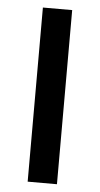

<svg xmlns="http://www.w3.org/2000/svg" viewBox="-50 -692 376 725"><g transform="rotate(5 138.0 -330.0)"><path d="M83 0V-660H194V0Z"/></g></svg>

Font: Bricolage Grotesque 10pt Medium
Style: Regular
Weight: 500
Designer: Mathieu Triay
Foundry: Atelier Triay
Version: Version 1.000; ttfautohint (v1.8.4.7-5d5b);gftools[0.9.32]